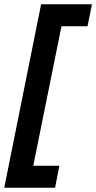

<svg xmlns="http://www.w3.org/2000/svg" viewBox="-20 -762 454 906"><path d="M240 124H0L174 -742H414L393 -638H270L137 20H260Z"/></svg>

Font: Argentum Sans Medium
Style: Italic
Weight: 500
Italic angle: -11°
Designer: Julieta Ulanovsky (font), Cristiano Sobral (main changes and remaster)
Foundry: Julieta Ulanovsky (font), Cristiano Sobral (main changes and remaster)
Version: Version 2.007;June 15, 2022;FontCreator 14.0.0.2814 64-bit; 